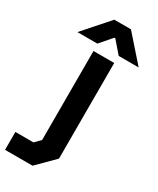

<svg xmlns="http://www.w3.org/2000/svg" viewBox="-296 -773 872 1059"><g transform="rotate(30 140.5 -243.5)"><path d="M-65 104H50L85 69V-498H217V111L110 218H-65ZM98 -705H204L346 -544H219L154 -619H148L83 -544H-44Z"/></g></svg>

Font: Chakra Petch
Style: Bold
Weight: 700
Designer: Katatrad Aksorn Co.,Ltd.
Foundry: Cadson Demak Co.,Ltd.
Version: Version 1.000; ttfautohint (v1.6)